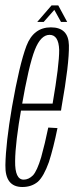

<svg xmlns="http://www.w3.org/2000/svg" viewBox="-20 -708 282 730"><path d="M65 3 70 -25Q36.5 -25 37.5 -95.5Q38 -165 62 -301Q89.5 -460.5 112.5 -518.5Q135 -575.5 168.5 -575.5Q203 -575.5 205 -518.5Q205.5 -462.5 180 -314H58L53.5 -287.5H212Q213.5 -295 214 -301Q243.5 -467 242 -536Q240.5 -604 173.5 -604Q107.5 -604 80.5 -533.5Q54 -463.5 25.5 -301Q2 -163.5 0.5 -80Q-1 3 65 3ZM70 -25 65 3Q100 3 124 -17Q146.5 -37.5 166 -92Q183.5 -146.5 198.5 -221L163.5 -223Q151 -162 136.5 -110Q121 -58.5 105.5 -41.5Q89 -25 70 -25ZM121.5 -624.5H146L186.5 -670.5L212 -624.5H235.5L201.5 -687.5H176Z"/></svg>

Font: Anybody ExtraCondensed ExtraLight
Style: Italic
Weight: 250
Width: 2
Italic angle: -10°
Version: Version 1.113;gftools[0.9.25]